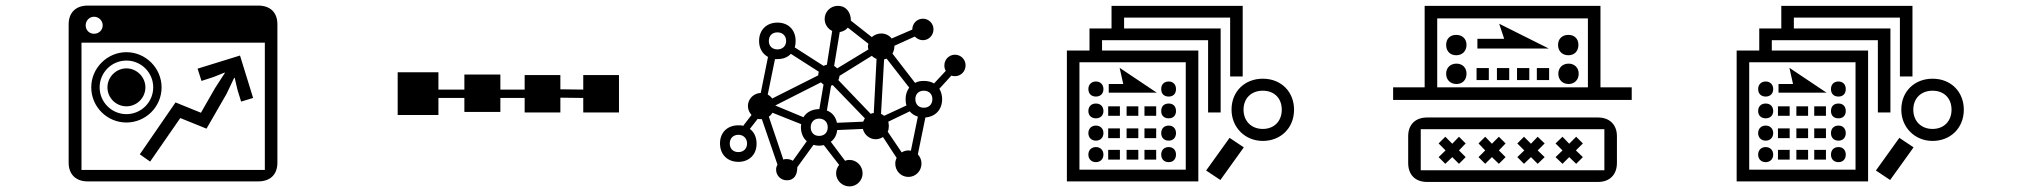

<svg xmlns="http://www.w3.org/2000/svg" viewBox="-20 -725 7240 688"><path d="M337 -412C337 -465 380 -508 433 -508C486 -508 529 -465 529 -412C529 -359 486 -316 433 -316C380 -316 337 -359 337 -412ZM272 -116V-572H929V-116ZM287 -634C287 -651 300 -665 317 -665C334 -665 348 -651 348 -634C348 -617 334 -604 317 -604C300 -604 287 -617 287 -634ZM307 -412C307 -342 364 -286 433 -286C502 -286 559 -342 559 -412C559 -481 502 -538 433 -538C364 -538 307 -481 307 -412ZM365 -412C365 -374 396 -344 433 -344C470 -344 501 -374 501 -412C501 -449 470 -480 433 -480C396 -480 365 -449 365 -412ZM974 -638C974 -680 949 -705 905 -705H294C252 -705 226 -680 226 -638V-142C226 -100 252 -75 294 -75H905C949 -75 974 -100 974 -142ZM819 -446H821L831 -403L844 -361L887 -374L840 -526L688 -479L702 -435L745 -449L785 -465L786 -464L751 -410L700 -321L609 -358L481 -172L518 -146L626 -302L720 -264L792 -389Z M1644 -458V-404H1551V-466H1405V-313H1551V-374H1644V-324H1773V-374H1860V-322H1988V-375L2070 -374V-322H2198V-456H2070V-404L1988 -405V-456H1860V-404H1773V-458Z M2595 -211C2595 -229 2607 -242 2626 -242C2644 -242 2657 -229 2657 -211C2657 -192 2644 -180 2626 -180C2607 -180 2595 -192 2595 -211ZM2850 -269C2850 -248 2858 -230 2871 -219L2821 -149C2814 -153 2807 -155 2799 -155C2795 -155 2791 -155 2787 -153L2735 -307C2741 -311 2745 -316 2748 -321L2851 -280C2850 -276 2850 -272 2850 -269ZM2922 -430C2924 -427 2928 -425 2931 -422L2916 -334C2890 -334 2870 -323 2859 -305L2758 -347ZM2885 -269C2885 -287 2897 -300 2915 -300C2934 -300 2946 -287 2946 -269C2946 -250 2934 -238 2915 -238C2897 -238 2885 -250 2885 -269ZM2979 -285C2975 -306 2962 -322 2943 -329L2958 -418C2960 -419 2962 -419 2964 -420L3079 -301C3077 -297 3075 -293 3073 -289ZM3161 -253C3164 -259 3165 -266 3165 -274C3165 -279 3164 -284 3163 -289L3240 -326C3247 -317 3257 -311 3269 -307L3244 -185C3241 -185 3238 -186 3235 -186C3226 -186 3218 -183 3211 -179ZM3260 -370C3260 -388 3272 -400 3290 -400C3309 -400 3321 -388 3321 -370C3321 -351 3309 -339 3290 -339C3272 -339 3260 -351 3260 -370ZM2735 -578C2735 -597 2747 -609 2766 -609C2784 -609 2797 -597 2797 -578C2797 -560 2784 -548 2766 -548C2747 -548 2735 -560 2735 -578ZM2747 -372C2743 -378 2737 -383 2731 -386L2757 -513C2780 -513 2797 -515 2814 -532L2914 -468C2913 -464 2912 -460 2912 -455ZM3090 -558C3090 -555 3091 -551 3092 -548L2980 -480C2977 -483 2973 -486 2969 -489L2989 -610C3000 -612 3011 -617 3018 -626L3092 -568C3091 -565 3090 -561 3090 -558ZM2984 -438C2986 -442 2988 -448 2988 -453L3104 -525C3109 -520 3115 -516 3121 -514L3111 -320C3107 -320 3104 -319 3100 -317ZM3225 -370C3225 -362 3226 -354 3228 -347L3148 -310C3145 -313 3141 -315 3137 -317L3148 -512C3152 -513 3155 -514 3157 -515L3238 -411C3230 -400 3225 -386 3225 -370ZM2761 -117C2761 -96 2778 -79 2799 -79C2828 -79 2837 -101 2837 -126L2895 -206C2901 -204 2908 -203 2915 -203C2921 -203 2927 -204 2932 -205L2987 -134C2980 -126 2976 -115 2976 -104C2976 -78 2998 -57 3024 -57C3050 -57 3071 -78 3071 -104C3071 -130 3050 -152 3024 -152C3018 -152 3013 -151 3008 -149L2957 -217C2970 -226 2978 -241 2980 -259L3072 -263C3077 -242 3096 -226 3118 -226C3127 -226 3136 -229 3144 -234L3193 -159C3190 -153 3188 -146 3188 -139C3188 -112 3209 -91 3235 -91C3261 -91 3282 -112 3282 -139C3282 -152 3277 -163 3269 -172L3296 -304C3332 -307 3356 -332 3356 -370C3356 -384 3352 -397 3346 -407L3389 -454C3393 -453 3397 -452 3402 -452C3423 -452 3440 -469 3440 -491C3440 -512 3423 -529 3402 -529C3381 -529 3364 -512 3364 -491C3364 -484 3365 -477 3369 -471L3327 -426C3317 -432 3304 -435 3290 -435C3278 -435 3268 -433 3259 -428L3178 -533C3182 -540 3185 -549 3185 -561L3258 -594C3266 -586 3276 -581 3287 -581C3308 -581 3325 -598 3325 -620C3325 -641 3308 -658 3287 -658C3266 -658 3249 -641 3249 -619L3175 -587C3167 -598 3153 -605 3138 -605C3125 -605 3113 -600 3104 -592L3029 -651C3029 -680 3013 -704 2982 -704C2956 -704 2935 -683 2935 -657C2935 -638 2946 -622 2962 -614L2943 -493C2939 -492 2935 -491 2931 -489L2828 -555C2830 -562 2831 -570 2831 -578C2831 -618 2805 -644 2766 -644C2727 -644 2700 -618 2700 -578C2700 -552 2712 -532 2732 -521L2706 -392C2681 -391 2660 -371 2660 -345C2660 -333 2665 -322 2673 -313L2643 -274C2638 -276 2632 -276 2626 -276C2586 -276 2560 -250 2560 -211C2560 -172 2586 -145 2626 -145C2665 -145 2692 -172 2691 -211V-214C2690 -235 2682 -252 2667 -263L2695 -299C2699 -298 2703 -298 2710 -298L2766 -135C2763 -130 2761 -124 2761 -117Z M4229 -502V-117H3848V-502ZM4505 -400C4546 -400 4573 -373 4573 -332C4573 -291 4546 -263 4505 -263C4464 -263 4436 -291 4436 -332C4436 -373 4464 -400 4505 -400ZM3880 -171C3880 -155 3891 -144 3907 -144C3923 -144 3934 -155 3934 -171C3934 -187 3923 -198 3907 -198C3891 -198 3880 -187 3880 -171ZM3880 -406C3880 -389 3891 -379 3907 -379C3923 -379 3934 -389 3934 -406C3934 -422 3923 -433 3907 -433C3891 -433 3880 -422 3880 -406ZM3880 -327C3880 -311 3891 -301 3907 -301C3923 -301 3934 -311 3934 -327C3934 -344 3923 -354 3907 -354C3891 -354 3880 -344 3880 -327ZM3880 -248C3880 -232 3891 -221 3907 -221C3923 -221 3934 -232 3934 -248C3934 -264 3923 -275 3907 -275C3891 -275 3880 -264 3880 -248ZM3993 -310V-344H3951V-310ZM3993 -230V-265H3951V-230ZM3993 -153V-188H3951V-153ZM4059 -310V-344H4017V-310ZM4059 -230V-265H4017V-230ZM4059 -153V-188H4017V-153ZM3953 -424V-393H4125L3992 -482L4005 -424ZM4123 -310V-344H4081V-310ZM4123 -230V-265H4081V-230ZM4123 -153V-188H4081V-153ZM4274 -544H3929V-581H4309V-322H4354V-623H4008V-662H4388V-451H4433V-704H3963V-623H3884V-544H3803V-75H4274ZM4141 -406C4141 -389 4151 -379 4168 -379C4184 -379 4194 -389 4194 -406C4194 -422 4184 -433 4168 -433C4151 -433 4141 -422 4141 -406ZM4141 -327C4141 -311 4151 -301 4168 -301C4184 -301 4194 -311 4194 -327C4194 -344 4184 -354 4168 -354C4151 -354 4141 -344 4141 -327ZM4141 -248C4141 -232 4151 -221 4168 -221C4184 -221 4194 -232 4194 -248C4194 -264 4184 -275 4168 -275C4151 -275 4141 -264 4141 -248ZM4141 -171C4141 -155 4151 -144 4168 -144C4184 -144 4194 -155 4194 -171C4194 -187 4184 -198 4168 -198C4151 -198 4141 -187 4141 -171ZM4386 -231 4302 -114 4353 -80 4437 -197ZM4505 -443C4442 -443 4393 -399 4393 -332C4393 -268 4442 -220 4505 -220C4568 -220 4617 -265 4617 -332C4617 -395 4572 -443 4505 -443Z M5071 -262H5729V-115H5071ZM5670 -659V-412H5130V-659ZM5159 -235 5135 -211 5160 -186 5135 -162 5159 -138 5184 -162 5208 -138 5232 -162 5208 -186 5232 -211 5208 -235 5184 -210ZM5302 -235 5278 -211 5302 -186 5278 -162 5302 -138 5326 -162 5351 -138 5375 -162 5351 -186 5375 -211 5351 -235 5326 -210ZM5706 -73C5748 -73 5774 -99 5774 -141V-237C5774 -278 5748 -304 5706 -304H5094C5051 -304 5026 -278 5026 -237V-141C5026 -99 5051 -73 5094 -73ZM5441 -235 5417 -211 5442 -186 5417 -162 5441 -138 5466 -162 5490 -138 5515 -162 5490 -186 5515 -211 5490 -235 5466 -210ZM5579 -235 5554 -211 5579 -186 5554 -162 5579 -138 5603 -162 5628 -138 5652 -162 5627 -186 5652 -211 5628 -235 5603 -210ZM5162 -564C5162 -542 5176 -527 5198 -527C5220 -527 5235 -542 5235 -564C5235 -586 5220 -600 5198 -600C5176 -600 5162 -586 5162 -564ZM5162 -461C5162 -439 5177 -424 5199 -424C5221 -424 5235 -439 5235 -461C5235 -482 5221 -497 5199 -497C5177 -497 5162 -482 5162 -461ZM5315 -481H5271V-438H5315ZM5388 -481H5344V-438H5388ZM5715 -704H5085V-412H4972V-367H5827V-412H5715ZM5274 -586V-551H5530L5352 -640L5370 -586ZM5460 -481H5416V-438H5460ZM5531 -481H5487V-438H5531ZM5563 -564C5563 -542 5578 -527 5600 -527C5622 -527 5636 -542 5636 -564C5636 -586 5622 -600 5600 -600C5578 -600 5563 -586 5563 -564ZM5564 -461C5564 -439 5579 -424 5601 -424C5622 -424 5637 -439 5637 -461C5637 -482 5622 -497 5601 -497C5579 -497 5564 -482 5564 -461Z M6629 -502V-117H6248V-502ZM6905 -400C6946 -400 6973 -373 6973 -332C6973 -291 6946 -263 6905 -263C6864 -263 6836 -291 6836 -332C6836 -373 6864 -400 6905 -400ZM6280 -171C6280 -155 6291 -144 6307 -144C6323 -144 6334 -155 6334 -171C6334 -187 6323 -198 6307 -198C6291 -198 6280 -187 6280 -171ZM6280 -406C6280 -389 6291 -379 6307 -379C6323 -379 6334 -389 6334 -406C6334 -422 6323 -433 6307 -433C6291 -433 6280 -422 6280 -406ZM6280 -327C6280 -311 6291 -301 6307 -301C6323 -301 6334 -311 6334 -327C6334 -344 6323 -354 6307 -354C6291 -354 6280 -344 6280 -327ZM6280 -248C6280 -232 6291 -221 6307 -221C6323 -221 6334 -232 6334 -248C6334 -264 6323 -275 6307 -275C6291 -275 6280 -264 6280 -248ZM6393 -310V-344H6351V-310ZM6393 -230V-265H6351V-230ZM6393 -153V-188H6351V-153ZM6459 -310V-344H6417V-310ZM6459 -230V-265H6417V-230ZM6459 -153V-188H6417V-153ZM6353 -424V-393H6525L6392 -482L6405 -424ZM6523 -310V-344H6481V-310ZM6523 -230V-265H6481V-230ZM6523 -153V-188H6481V-153ZM6674 -544H6329V-581H6709V-322H6754V-623H6408V-662H6788V-451H6833V-704H6363V-623H6284V-544H6203V-75H6674ZM6541 -406C6541 -389 6551 -379 6568 -379C6584 -379 6594 -389 6594 -406C6594 -422 6584 -433 6568 -433C6551 -433 6541 -422 6541 -406ZM6541 -327C6541 -311 6551 -301 6568 -301C6584 -301 6594 -311 6594 -327C6594 -344 6584 -354 6568 -354C6551 -354 6541 -344 6541 -327ZM6541 -248C6541 -232 6551 -221 6568 -221C6584 -221 6594 -232 6594 -248C6594 -264 6584 -275 6568 -275C6551 -275 6541 -264 6541 -248ZM6541 -171C6541 -155 6551 -144 6568 -144C6584 -144 6594 -155 6594 -171C6594 -187 6584 -198 6568 -198C6551 -198 6541 -187 6541 -171ZM6786 -231 6702 -114 6753 -80 6837 -197ZM6905 -443C6842 -443 6793 -399 6793 -332C6793 -268 6842 -220 6905 -220C6968 -220 7017 -265 7017 -332C7017 -395 6972 -443 6905 -443Z"/></svg>

Font: CryptoKit_GRILLE 1.4
Style: Regular
Weight: 400
Monospace: yes
Designer: Oceane Juvin
Foundry: http://www.head-geneve.ch
Version: Version 1.004